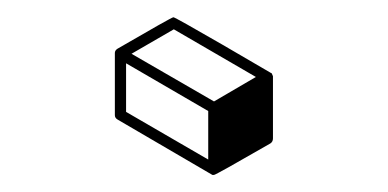

<svg xmlns="http://www.w3.org/2000/svg" viewBox="-20 -763 457 226"><path d="M231.9 -557.1H230L118.7 -622.1Q115.2 -624 115.2 -627.4V-700.7Q115.2 -703.6 118.2 -705.6Q182.1 -742.7 184.1 -742.7Q186 -742.7 242.2 -710.2Q298.3 -677.7 298.8 -677.2Q299.3 -677.2 299.3 -676.8H299.8L301.3 -673.3V-600.1Q301.3 -596.2 298.3 -594.2Q233.9 -557.1 231.9 -557.1ZM231.9 -643.6 281.2 -672.4 184.6 -728.5 134.8 -699.7ZM225.1 -575.2V-632.3L128.4 -688.5V-631.3Z"/></svg>

Font: 3D Isometric
Style: Bold
Weight: 700
Designer: GGBotNet
Foundry: GGBotNet
Version: 1.14